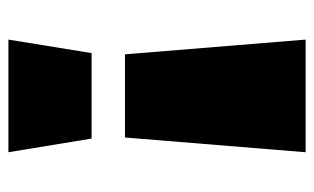

<svg xmlns="http://www.w3.org/2000/svg" viewBox="-164 -564 740 452"><g transform="rotate(90 206.0 -338.0)"><path d="M303.7 -262.2H107.9L73.2 -687.5H338.4ZM105 -183.6H306.2L338.4 12.2H73.2Z"/></g></svg>

Font: Donpoligrafbum
Style: Bold
Weight: 700
Designer: Sasha Pavljenko
Version: Version 1.002;Fontself Maker 3.5.8